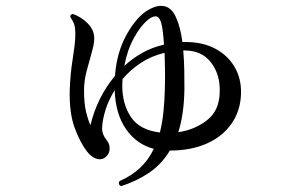

<svg xmlns="http://www.w3.org/2000/svg" viewBox="-20 -587 1040 658"><path d="M395 51Q384 46 389 34Q472 -2 507 -77Q449 -92 412.5 -143.5Q376 -195 373 -278Q352 -244 341.5 -210Q331 -176 330 -150Q329 -127 346 -106Q357 -93 355.5 -74.5Q354 -56 337 -45Q325 -38 309 -43.5Q293 -49 278 -68Q254 -99 235.5 -150Q217 -201 219 -279Q221 -335 229 -384Q237 -433 238 -461Q239 -487 235 -501Q231 -515 221 -528Q220 -533 223 -536Q226 -539 230 -539Q259 -529 281 -506.5Q303 -484 303 -455Q303 -437 294.5 -407.5Q286 -378 277 -344Q268 -310 268 -278Q268 -232 275 -203.5Q282 -175 290 -158Q313 -254 374 -327Q380 -405 411 -463Q442 -521 480 -548Q509 -567 532 -567Q568 -567 585 -523Q599 -491 605 -443H616Q675 -443 718 -420Q761 -397 784 -357.5Q807 -318 806 -268Q805 -209 774 -164Q743 -119 688.5 -95Q634 -71 562 -71Q534 -24 491 5Q448 34 395 51ZM528 -133Q536 -165 540 -202.5Q544 -240 545 -284Q546 -319 545.5 -350Q545 -381 544 -406Q498 -395 462 -371Q426 -347 400 -316Q400 -311 399.5 -305.5Q399 -300 399 -294Q399 -230 429 -185.5Q459 -141 528 -133ZM591 -134Q647 -142 689.5 -175Q732 -208 733 -272Q735 -331 703.5 -372.5Q672 -414 613 -414H608Q611 -380 611.5 -346Q612 -312 612 -283Q611 -196 591 -134ZM406 -361Q434 -387 468 -406Q502 -425 542 -434Q539 -483 533 -507Q526 -531 513 -531Q502 -531 488 -520Q462 -499 439 -457Q416 -415 406 -361Z"/></svg>

Font: Zen Old Mincho
Style: Bold
Weight: 700
Designer: Yoshimichi Ohira
Foundry: Positype
Version: Version 1.500